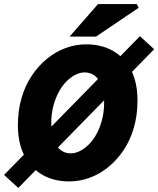

<svg xmlns="http://www.w3.org/2000/svg" viewBox="-32 -880 778 944"><path d="M58 44 -12 -20 656 -702 726 -638ZM308 12Q233 12 176.5 -20.5Q120 -53 88 -114.5Q56 -176 56 -264Q56 -337 74 -398.5Q92 -460 124.5 -508.5Q157 -557 199.5 -591.5Q242 -626 291 -644Q340 -662 392 -662Q467 -662 524 -629.5Q581 -597 612.5 -535.5Q644 -474 644 -386Q644 -313 626 -251.5Q608 -190 575.5 -141.5Q543 -93 500.5 -58.5Q458 -24 409 -6Q360 12 308 12ZM316 -126Q338 -126 361 -137.5Q384 -149 405.5 -170.5Q427 -192 443.5 -223Q460 -254 470 -292.5Q480 -331 480 -376Q480 -423 468.5 -456Q457 -489 435.5 -506.5Q414 -524 384 -524Q362 -524 339 -512.5Q316 -501 294.5 -479.5Q273 -458 256.5 -427Q240 -396 230 -357.5Q220 -319 220 -274Q220 -227 231.5 -194Q243 -161 264.5 -143.5Q286 -126 316 -126ZM310 -700 450 -860H640L650 -842L440 -700Z"/></svg>

Font: Source Sans 3 ExtraLight Black
Style: Italic
Weight: 900
Italic angle: -11°
Version: Version 3.052;hotconv 1.1.0;makeotfexe 2.6.0